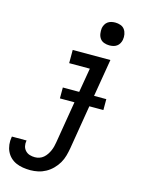

<svg xmlns="http://www.w3.org/2000/svg" viewBox="-195 -819 834 1122"><g transform="rotate(15 222.5 -258.0)"><path d="M102 223Q79 223 57 219.5Q35 216 15.5 207.5Q-4 199 -19 184.5Q-34 170 -43 151Q-52 132 -54.5 109.5Q-57 87 -53 65L-52 61H37L36 63Q33 80 36.5 95.5Q40 111 51 122.5Q62 134 77 138.5Q92 143 108 143Q122 143 135.5 138.5Q149 134 160 124.5Q171 115 179 103Q187 91 192.5 78.5Q198 66 201.5 52.5Q205 39 207 26L249 -227H161V-293H260L285 -440H160V-520H388L350 -293H424V-227H339L295 39Q291 62 284.5 85.5Q278 109 265.5 130.5Q253 152 234.5 170.5Q216 189 194 201Q172 213 148.5 218Q125 223 102 223ZM359 -601Q343 -601 327.5 -606.5Q312 -612 303 -624.5Q294 -637 291.5 -653.5Q289 -670 291 -687Q293 -698 299 -709Q305 -720 315 -727Q325 -734 336.5 -736.5Q348 -739 360 -739Q376 -739 391.5 -733.5Q407 -728 416 -715.5Q425 -703 428 -686.5Q431 -670 428 -653Q426 -642 420 -631Q414 -620 404 -613Q394 -606 382.5 -603.5Q371 -601 359 -601Z"/></g></svg>

Font: Iosevka Medium
Style: Italic
Weight: 500
Italic angle: -9°
Monospace: yes
Designer: Belleve Invis
Foundry: Belleve Invis
Version: Version 32.5.0; ttfautohint (v1.8.4)